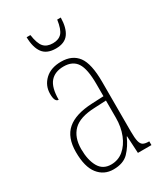

<svg xmlns="http://www.w3.org/2000/svg" viewBox="-183 -797 766 886"><g transform="rotate(-30 200.0 -354.5)"><path d="M153 10Q103 10 72.5 -28.5Q42 -67 42 -146Q42 -224 85.5 -261.5Q129 -299 218 -303L281 -306V-371Q281 -451 259.5 -484Q238 -517 190 -517Q143 -517 118.5 -488.5Q94 -460 94 -395Q73 -395 73 -438Q73 -482 104.5 -512Q136 -542 191 -542Q250 -542 279.5 -502.5Q309 -463 309 -366V-103Q309 -66 313.5 -48.5Q318 -31 328.5 -25.5Q339 -20 358 -20H360V0H288L283 -91H281Q262 -48 234 -19Q206 10 153 10ZM155 -15Q193 -15 221 -38.5Q249 -62 265 -102Q281 -142 281 -191V-283L219 -280Q139 -277 104.5 -242.5Q70 -208 70 -146Q70 -88 90.5 -51.5Q111 -15 155 -15ZM202 -606Q154 -606 132.5 -635Q111 -664 110 -719H130Q137 -671 153.5 -652.5Q170 -634 202 -634Q233 -634 249.5 -652Q266 -670 273 -719H292Q291 -664 270 -635Q249 -606 202 -606Z"/></g></svg>

Font: Noto Serif Ethiopic ExtraCondensed Thin
Style: Regular
Weight: 100
Width: 2
Designer: Monotype Design Team
Foundry: Monotype Imaging Inc.
Version: Version 2.102; ttfautohint (v1.8.4.7-5d5b)